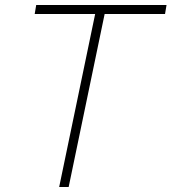

<svg xmlns="http://www.w3.org/2000/svg" viewBox="-20 -749 687 769"><path d="M217 0 363 -702H401L255 0ZM119 -693 125 -729H647L641 -693Z"/></svg>

Font: Mona Sans
Style: Italic
Weight: 200
Italic angle: -11.6951°
Designer: Deni Anggara
Foundry: GitHub
Version: Version 2.000